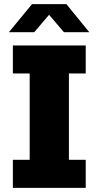

<svg xmlns="http://www.w3.org/2000/svg" viewBox="-20 -905 475 925"><path d="M42 0V-135H123V-551H42V-686H393V-551H312V-135H393V0ZM23 -750 134 -885H300L410 -750H288L200 -853H233L145 -750Z"/></svg>

Font: Chivo Medium ExtraBold
Style: Regular
Weight: 800
Version: Version 2.002